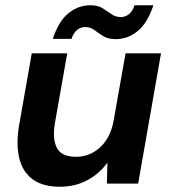

<svg xmlns="http://www.w3.org/2000/svg" viewBox="-20 -699 655 731"><path d="M208 12Q142 12 103.5 -17Q65 -46 53 -98Q41 -150 52 -218L101 -496H236L189 -230Q179 -170 196.5 -136Q214 -102 270 -102Q304 -102 333.5 -118Q363 -134 383.5 -164Q404 -194 412 -236L458 -496H593L506 0H387L389 -80Q359 -38 312.5 -13Q266 12 208 12ZM181 -551Q203 -618 240.5 -648.5Q278 -679 324 -679Q353 -679 371 -667.5Q389 -656 404.5 -645Q420 -634 441 -634Q457 -634 471 -645Q485 -656 492 -679H564Q542 -612 504.5 -581Q467 -550 420 -550Q391 -550 373 -561.5Q355 -573 339.5 -584.5Q324 -596 304 -596Q287 -596 273.5 -585Q260 -574 252 -551Z"/></svg>

Font: DM Sans 24pt
Style: Bold Italic
Weight: 700
Italic angle: -10°
Designer: Colophon Foundry, Jonny Pinhorn
Foundry: Colophon Foundry
Version: Version 4.004;gftools[0.9.30]